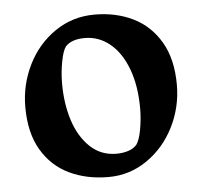

<svg xmlns="http://www.w3.org/2000/svg" viewBox="-42 -519 605 575"><g transform="rotate(-5 260.5 -232.0)"><path d="M262.2 -476.1Q326.7 -476.1 377.9 -450.9Q429.2 -425.8 459.5 -374Q489.7 -322.3 489.7 -245.1Q489.7 -178.2 460 -118.9Q430.2 -59.6 377.9 -23.7Q325.7 12.2 262.2 12.2Q196.3 12.2 144.3 -12.7Q92.3 -37.6 62 -89.1Q31.7 -140.6 31.7 -218.3Q31.7 -285.2 61 -344.5Q90.3 -403.8 143.1 -439.9Q195.8 -476.1 262.2 -476.1ZM352.1 -75.7Q362.3 -88.4 368.2 -120.8Q374 -153.3 374 -184.1Q374 -252 355 -303Q335.9 -354 302.5 -381.3Q269 -408.7 227.1 -408.7Q187 -408.7 168.9 -388.7Q159.7 -376.5 153.6 -344Q147.5 -311.5 147.5 -278.8Q147.5 -218.3 163.8 -167.5Q180.2 -116.7 212.9 -85.9Q245.6 -55.2 291.5 -55.2Q310.5 -55.2 326.7 -60.3Q342.8 -65.4 352.1 -75.7Z"/></g></svg>

Font: Vesper Libre Medium
Style: Regular
Weight: 500
Designer: Robert Keller & Kimya Gandhi
Foundry: Mota Italic
Version: Version 1.058